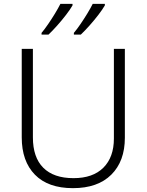

<svg xmlns="http://www.w3.org/2000/svg" viewBox="-20 -968 762 998"><path d="M629 -252Q629 -130 558.5 -60Q488 10 359 10Q230 10 161.5 -60Q93 -130 93 -254V-714H151V-254Q151 -150 205 -96Q259 -42 362 -42Q463 -42 517.5 -96.5Q572 -151 572 -248V-714H629ZM525 -940Q513 -919 491.5 -891Q470 -863 445.5 -835.5Q421 -808 400 -788H364V-797Q380 -816 398.5 -843Q417 -870 434 -898Q451 -926 462 -948H525ZM357 -940Q345 -919 323.5 -891Q302 -863 277.5 -835.5Q253 -808 232 -788H196V-797Q212 -816 230.5 -843Q249 -870 266 -898Q283 -926 294 -948H357Z"/></svg>

Font: Noto Traditional Nushu Light
Style: Regular
Weight: 300
Designer: LIU Zhao
Foundry: LiuZhao Studio
Version: Version 2.003; ttfautohint (v1.8.4.7-5d5b)